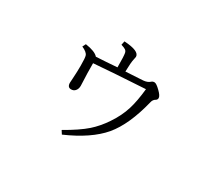

<svg xmlns="http://www.w3.org/2000/svg" viewBox="-124 -851 1248 1122"><g transform="rotate(30 500.0 -290.5)"><path d="M470.7 -466.3Q470.7 -542.5 466.8 -561Q464.4 -573.7 454.6 -580.1Q446.3 -585.9 424.8 -592.3L430.2 -618.2Q533.7 -612.3 533.7 -573.2Q533.7 -569.3 529.8 -553.2Q524.4 -532.2 522.9 -468.3Q586.9 -471.7 639.2 -475.1Q667 -477.5 682.1 -491.2Q689.9 -499 702.1 -499Q714.8 -499 742.2 -472.2Q769 -446.3 769 -431.2Q769 -419.9 759.3 -414.1Q743.7 -405.8 739.3 -386.2Q696.8 -213.4 621.1 -123Q543.9 -32.2 385.7 36.6L371.1 13.7Q462.4 -38.1 511.7 -81.5Q555.2 -120.1 591.8 -174.3Q634.3 -237.3 652.8 -298.8Q669.9 -353.5 678.7 -439Q460 -426.3 335 -416Q335 -346.7 337.9 -292Q338.9 -282.2 338.9 -265.1Q338.9 -244.6 327.6 -231.4Q317.4 -219.2 299.8 -219.2Q274.9 -219.2 274.9 -250Q274.9 -258.8 276.9 -282.2Q279.8 -326.2 279.8 -367.2Q279.8 -420.9 274.9 -434.1Q268.6 -453.1 231.9 -469.2L243.2 -491.2Q309.6 -481.4 330.1 -457Q396.5 -460.4 470.7 -466.3Z"/></g></svg>

Font: I.MingCP
Style: Regular
Weight: 400
Designer: I.Font Project
Version: Version 8.000; Sep 06, 2022